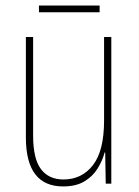

<svg xmlns="http://www.w3.org/2000/svg" viewBox="-20 -753 498 690"><path d="M380 -620V-93H360L358 -205H356Q348 -175 330.5 -147Q313 -119 283 -101Q253 -83 207 -83Q73 -83 73 -259V-620H99V-266Q99 -183 127 -145.5Q155 -108 208 -108Q274 -108 314 -159.5Q354 -211 354 -320V-620ZM338 -733V-709H120V-733Z"/></svg>

Font: Noto Sans Kannada UI Condensed Thin
Style: Regular
Weight: 100
Width: 3
Designer: Jelle Bosma - Monotype Design Team
Foundry: Monotype Imaging Inc.
Version: Version 2.005; ttfautohint (v1.8.4.7-5d5b)